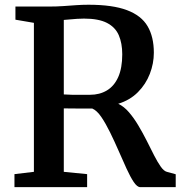

<svg xmlns="http://www.w3.org/2000/svg" viewBox="-20 -770 747 790"><path d="M39.5 0V-53.5L119.5 -63V-676L43.5 -689V-743H179Q213 -743 241.2 -745Q269.5 -747 294.5 -748.8Q319.5 -750.5 344 -750.5Q443.5 -750.5 502.5 -728.2Q561.5 -706 587.2 -662.2Q613 -618.5 613 -553Q613 -509 596.5 -466.2Q580 -423.5 547.5 -390.8Q515 -358 466.5 -343Q490 -332 510.5 -308.2Q531 -284.5 549.2 -253.8Q567.5 -223 583.8 -190.8Q600 -158.5 614.2 -130.5Q628.5 -102.5 641.5 -84.2Q654.5 -66 666.5 -63L703 -53V0H557Q544.5 0 530.2 -21.2Q516 -42.5 500.5 -76.5Q485 -110.5 468 -149.5Q451 -188.5 433 -225.2Q415 -262 396.8 -288.8Q378.5 -315.5 359.5 -323.5Q349 -323.5 332.2 -323.5Q315.5 -323.5 297.8 -323.5Q280 -323.5 265 -323.8Q250 -324 242.5 -324V-63L338.5 -53.5V0ZM350.5 -380Q390 -380 420 -398Q450 -416 466.5 -453Q483 -490 483 -546.5Q483 -592 468.8 -625Q454.5 -658 420 -675.8Q385.5 -693.5 325.5 -693.5Q311.5 -693.5 297 -692.5Q282.5 -691.5 268.8 -690.2Q255 -689 242.5 -688V-381.5Q255 -380.5 276.8 -380Q298.5 -379.5 319.5 -379.8Q340.5 -380 350.5 -380Z"/></svg>

Font: Merriweather Light 18pt SemiBold
Style: Regular
Weight: 600
Version: Version 2.100